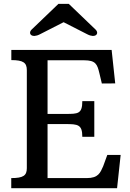

<svg xmlns="http://www.w3.org/2000/svg" viewBox="-20 -997 688 1017"><path d="M39.6 0H600.1L619.1 -176.3H548.3L526.4 -116.2C511.2 -82 501 -53.7 439.5 -53.7H231.9V-339.8H326.7C392.6 -339.8 416 -337.4 416 -272.5H479.5V-461.4H416C416 -393.1 392.6 -393.6 326.7 -393.6H231.9V-677.7H425.3C486.8 -677.7 495.1 -656.7 506.3 -609.9L519.5 -554.7L590.3 -555.2L571.3 -732.4H40V-678.7C103.5 -678.7 122.1 -664.6 122.1 -625.5V-106C122.1 -66.9 103 -53.7 39.6 -53.7ZM191.4 -815.4 316.9 -879.4 442.4 -815.4C485.4 -793 506.8 -818.4 487.3 -839.4L344.2 -976.6H289.6L146.5 -839.4C127 -818.4 148.4 -793 191.4 -815.4Z"/></svg>

Font: Arbutus Slab
Style: Regular
Weight: 400
Designer: Karolina Lach
Foundry: Karolina Lach
Version: Version 1.001